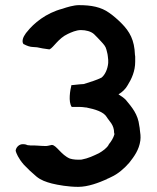

<svg xmlns="http://www.w3.org/2000/svg" viewBox="-20 -752 612 747"><path d="M41 -165C43 -157 51 -136 73 -111C86 -97 105 -79 122 -65C139 -51 159 -44 182 -38C206 -32 247 -25 284 -25C323 -25 364 -41 396 -55V-56H397C398 -56 412 -63 412 -63C439 -75 464 -97 483 -119C502 -143 521 -169 526 -205C528 -221 526 -233 524 -248C524 -252 523 -257 522 -262C517 -308 493 -335 469 -364C461 -372 452 -378 441 -385C455 -393 469 -406 477 -421C492 -445 506 -475 506 -512V-532L505 -539C503 -596 485 -629 452 -662C438 -676 421 -691 405 -702C373 -725 335 -732 287 -732C267 -732 240 -724 223 -718C158 -701 111 -661 85 -628C82 -624 80 -623 77 -617C67 -603 65 -587 72 -580C72 -580 73 -580 73 -580C84 -574 97 -569 110 -569L124 -568C137 -565 154 -562 171 -560H173C189 -568 207 -603 244 -620C257 -626 276 -635 295 -635C314 -635 334 -630 346 -619C355 -611 364 -600 373 -591C383 -580 391 -572 394 -559L397 -547C399 -541 400 -528 401 -519V-507C399 -484 389 -461 375 -450C355 -440 334 -434 306 -425C301 -425 295 -424 291 -424C290 -424 293 -424 291 -424C281 -423 272 -422 262 -421H258C253 -402 245 -356 259 -336H290C298 -336 305 -335 312 -334H315C350 -327 383 -317 395 -297C405 -280 424 -267 424 -235C425 -233 425 -232 425 -229C421 -215 413 -202 403 -190C403 -190 403 -189 403 -189C396 -176 379 -164 365 -156C344 -146 324 -136 297 -131C280 -130 265 -131 252 -135C218 -149 199 -188 182 -188H181C171 -186 162 -183 154 -184C138 -184 117 -187 98 -186C95 -187 92 -187 88 -187C84 -189 78 -191 70 -191C54 -192 42 -178 41 -166Z"/></svg>

Font: Hussar Pisanka
Style: Sbd
Weight: 600
Designer: Robert Jablonski
Foundry: Cannot Into Space Fonts
Version: Version 1.070